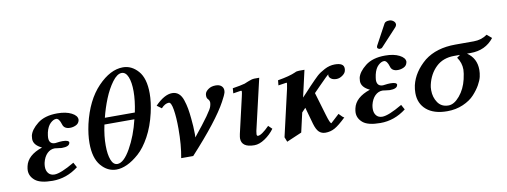

<svg xmlns="http://www.w3.org/2000/svg" viewBox="-59 -995 3531 1337"><g transform="rotate(-10 1706.5 -326.5)"><path d="M192.9 -121.1Q189.9 -106 189.9 -92.8Q189.9 -64 205.1 -46.4Q220.2 -28.8 247.1 -28.8Q291 -28.8 390.1 -86.9L409.2 -51.8Q326.2 12.2 227.1 12.2Q140.1 12.2 104 -17.3Q67.9 -46.9 67.9 -88.9Q67.9 -100.1 71.8 -118.2Q87.9 -193.4 193.8 -229Q135.7 -255.9 136.2 -299.8Q136.2 -305.7 138.2 -321.8Q147.9 -363.8 199 -404.3Q250 -444.8 338.9 -444.8Q399.9 -444.8 439 -424.8Q478 -404.8 478 -377Q478 -373 477.1 -370.1Q472.2 -349.1 452.1 -339.6Q432.1 -330.1 411.1 -330.1Q368.2 -330.1 358.9 -363.8Q345.7 -407.7 325.2 -408.2Q305.2 -408.2 283.7 -387.7Q262.2 -367.2 252 -325.2Q247.1 -300.3 247.1 -288.1Q247.1 -243.2 289.1 -243.2Q292 -244.1 296.9 -244.1Q324.7 -248 340.8 -248Q386.7 -248 387.2 -230Q387.2 -228 386.2 -227.1Q381.3 -202.1 330.1 -202.1Q327.1 -202.1 322.5 -202.6Q317.9 -203.1 312 -204.1Q306.2 -205.1 303.2 -205.1Q288.1 -208 279.8 -208Q249 -208 225.8 -185.1Q202.6 -162.1 192.9 -121.1Z M861.3 -311H649.4Q632.3 -231.9 632.8 -165Q632.8 -102.1 647.7 -63.5Q662.6 -24.9 691.4 -24.9Q736.3 -24.9 785.4 -111.6Q834.5 -198.2 861.3 -311ZM829.6 -644Q797.4 -644 762.9 -597.4Q728.5 -550.8 702.6 -486.8Q676.8 -422.9 660.6 -356.9H872.6Q889.6 -439 889.6 -503.9Q889.6 -567.9 874 -606Q858.4 -644 829.6 -644ZM540.5 -334Q578.6 -497.1 667 -589.1Q755.4 -681.2 844.7 -681.2Q905.8 -681.2 951.7 -629.2Q997.6 -577.1 997.6 -470.2Q997.6 -409.2 980.5 -334Q959.5 -242.2 921.1 -172.1Q882.8 -102.1 839.1 -63.5Q795.4 -24.9 754.9 -6.3Q714.4 12.2 678.7 12.2Q615.7 12.2 570.1 -41.5Q524.4 -95.2 524.4 -201.2Q524.4 -260.7 540.5 -334Z M1459 -444.8Q1484.9 -444.8 1499 -432.4Q1513.2 -419.9 1513.2 -400.9Q1513.2 -393.1 1512.2 -388.2Q1506.3 -366.2 1482.9 -324.2Q1417 -202.1 1220.2 12.2H1135.3Q1152.3 -77.6 1152.3 -192.9Q1152.3 -273.9 1143.3 -328.4Q1134.3 -382.8 1117.2 -382.8Q1090.3 -382.8 1063 -353L1030.3 -377Q1096.2 -444.8 1151.4 -444.8Q1178.2 -444.8 1197.3 -428.5Q1216.3 -412.1 1226.8 -380.1Q1237.3 -348.1 1242.7 -318.1Q1248 -288.1 1252 -246.1Q1257.8 -194.3 1258.3 -134.8Q1258.3 -119.6 1257.3 -112.8Q1390.1 -275.9 1397 -309.1Q1400.9 -322.3 1401.4 -333Q1401.4 -349.1 1390.1 -359.9Q1381.3 -368.7 1381.3 -384.8Q1381.3 -396 1383.3 -400.9Q1387.2 -416 1407.7 -430.4Q1428.2 -444.8 1459 -444.8Z M1767.6 -444.8 1683.6 -83Q1680.7 -68.8 1680.7 -61Q1680.7 -47.9 1689 -47.9Q1714.8 -47.9 1770.5 -104L1795.9 -79.1Q1768.1 -41 1728.5 -14.4Q1689 12.2 1653.8 12.2Q1563 12.2 1562.5 -51.8Q1562.5 -60.5 1566.9 -83L1625.5 -336.9Q1631.3 -361.8 1631.8 -371.1Q1631.8 -377.9 1627 -377.9Q1625 -377.9 1570.8 -369.1L1573.7 -404.8Q1630.9 -413.6 1660.6 -421.9Q1665.5 -423.8 1671.6 -426.5Q1677.7 -429.2 1685.3 -432.1Q1692.9 -435.1 1695.8 -436Q1717.8 -444.8 1731 -444.8Z M2363.3 -390.1Q2360.4 -373 2339.4 -357.9Q2318.4 -342.8 2296.4 -342.8Q2272.5 -342.8 2258.3 -353.3Q2244.1 -363.8 2244.1 -378.9Q2244.1 -382.8 2245.6 -384.8Q2237.8 -380.9 2173.3 -314.9L2131.3 -272Q2147.5 -218.8 2179.2 -110.8Q2198.2 -45.9 2207.5 -45.9L2213.4 -51.3Q2219.2 -56.6 2235.8 -71.8Q2252.4 -86.9 2267.6 -101.1Q2295.4 -70.3 2303.2 -69.8Q2252.4 -21 2221.9 -4.4Q2191.4 12.2 2156.2 12.2Q2129.4 12.2 2111.3 -4.4Q2093.3 -21 2080.6 -64Q2049.8 -176.8 2047.4 -183.1L2020.5 -154.8L1989.3 -18.1L1882.3 27.8L1869.1 -5.9L1945.3 -336.9Q1951.2 -365.7 1951.2 -371.8Q1951.2 -377.9 1948.2 -377.9Q1944.3 -377.9 1890.1 -369.1L1893.6 -404.8Q1977.5 -418.9 2019.5 -438Q2030.8 -444.8 2050.3 -444.8H2087.4L2044.4 -255.9Q2053.2 -265.6 2075.2 -288.3Q2097.2 -311 2109.4 -325.2Q2150.4 -368.2 2171.4 -387.7Q2192.4 -407.2 2228.3 -426Q2264.2 -444.8 2301.3 -444.8Q2365.2 -444.8 2365.2 -405.8Q2365.2 -396 2363.3 -390.1Z M2511.2 -121.1Q2508.3 -106 2508.3 -92.8Q2508.3 -64 2523.2 -46.4Q2538.1 -28.8 2564.9 -28.8Q2608.9 -28.8 2708 -86.9L2727.1 -51.8Q2644 12.2 2544.9 12.2Q2458 12.2 2422.1 -17.3Q2386.2 -46.9 2386.2 -88.9Q2386.2 -100.1 2390.1 -118.2Q2406.2 -193.4 2512.2 -229Q2454.1 -255.9 2454.1 -299.8Q2454.1 -305.7 2456.1 -321.8Q2465.8 -363.8 2517.1 -404.3Q2568.4 -444.8 2657.2 -444.8Q2718.3 -444.8 2757.3 -424.8Q2796.4 -404.8 2796.4 -377Q2796.4 -373 2794.9 -370.1Q2790 -349.1 2770 -339.6Q2750 -330.1 2729 -330.1Q2686 -330.1 2677.2 -363.8Q2664.1 -407.7 2643.1 -408.2Q2623 -408.2 2601.6 -387.7Q2580.1 -367.2 2570.3 -325.2Q2565.4 -300.3 2564.9 -288.1Q2564.9 -243.2 2606.9 -243.2Q2609.9 -244.1 2615.2 -244.1Q2643.1 -248 2659.2 -248Q2705.1 -248 2705.1 -230Q2705.1 -228 2704.1 -227.1Q2699.2 -202.1 2647.9 -202.1L2621.1 -205.1Q2606 -208 2598.1 -208Q2567.4 -208 2544.2 -185.1Q2521 -162.1 2511.2 -121.1ZM2729 -680.2Q2744.1 -680.2 2757.1 -670.2Q2770 -660.2 2770 -647V-643.1Q2768.1 -633.3 2761.2 -626L2647.9 -503.9Q2642.1 -497.1 2630.4 -497.1Q2624.5 -497.1 2618.4 -501Q2612.3 -504.9 2612.3 -509.8Q2612.3 -515.6 2615.2 -522L2692.4 -665Q2700.2 -680.2 2729 -680.2Z M3032.7 -25.9Q3072.8 -25.9 3112.3 -73Q3151.9 -120.1 3167.5 -187Q3177.2 -229 3177.7 -253.9Q3177.7 -302.7 3148.9 -342.8Q3153.8 -345.7 3158.7 -348.9Q3163.6 -352.1 3167.2 -355Q3170.9 -357.9 3170.9 -358.9H3130.9Q3051.8 -358.9 3002.2 -311.5Q2952.6 -264.2 2935.5 -189Q2931.6 -173.8 2931.6 -150.9Q2931.6 -101.1 2957.3 -63.5Q2982.9 -25.9 3032.7 -25.9ZM2933.6 -369.1Q3018.6 -435.1 3152.8 -435.1H3282.7Q3336.9 -435.1 3378.9 -464.8L3412.6 -436Q3352.5 -358.9 3247.6 -358.9H3221.7Q3286.6 -314.9 3286.6 -232.9Q3286.6 -210 3280.8 -184.1Q3274.9 -159.2 3257.8 -128.7Q3240.7 -98.1 3210.7 -65.2Q3180.7 -32.2 3129.6 -10Q3078.6 12.2 3017.6 12.2Q2923.3 12.2 2871.6 -32Q2819.8 -76.2 2819.8 -150.9Q2819.8 -177.7 2825.7 -205.1Q2847.7 -297.4 2933.6 -369.1Z"/></g></svg>

Font: Linux Libertine O
Style: Semibold Italic
Weight: 600
Italic angle: -11.5°
Designer: Philipp H. Poll
Foundry: Philipp H. Poll
Version: Version 5.1.2